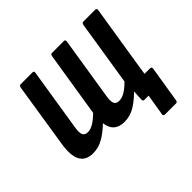

<svg xmlns="http://www.w3.org/2000/svg" viewBox="-150 -663 958 958"><g transform="rotate(-45 329.5 -184.0)"><path d="M507.8 124.2Q496 124.2 497.4 113.2L516 0H495.1L578.6 -91.3H617.6Q628.8 -91.3 627.4 -79.3L596.4 113.2Q595 124.2 584.5 124.2ZM117.3 8Q66.9 8 47.4 -27.3Q27.9 -62.6 39.1 -134.9L93.3 -480.2Q95.3 -491.7 104.9 -491.7H188.7Q199.3 -491.7 197.3 -480.2L143.9 -143.9Q139.1 -113 146.1 -99Q153.1 -85.1 172.8 -85.1Q192.4 -85.1 213.5 -97.7Q234.6 -110.4 259.5 -134.9L314.7 -480.2Q316.7 -491.7 325.6 -491.7H410.1Q419.5 -491.7 418.7 -480.2L365.3 -143.9Q360.5 -113 367.2 -99Q373.9 -85.1 394.2 -85.1Q413.8 -85.1 435.1 -97.7Q456.3 -110.4 480.8 -134.9L535.6 -480.2Q538.4 -491.7 547 -491.7H631.5Q640.9 -491.7 640.1 -480.2L583.5 -124.4Q577.9 -89.9 574.5 -61.6Q571.1 -33.4 569.7 -12.6Q569.7 0 558.7 0H485.8Q477.2 0 476.8 -9.8Q476.8 -22 477.8 -36.7Q478.8 -51.4 479.8 -66.4Q445.2 -31.8 411.7 -11.9Q378.2 8 338.8 8Q302.9 8 282.3 -10.1Q261.6 -28.2 257.5 -64Q223.4 -31 189.6 -11.5Q155.8 8 117.3 8Z"/></g></svg>

Font: Sofia Sans Condensed
Style: Italic
Weight: 400
Italic angle: -9°
Designer: Botio Nikoltchev, Ani Petrova
Foundry: lettersoup
Version: Version 4.101